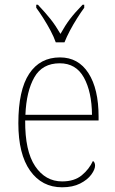

<svg xmlns="http://www.w3.org/2000/svg" viewBox="-20 -786 489 816"><path d="M244 10Q158 10 108 -60.5Q58 -131 58 -262Q58 -403 104 -472.5Q150 -542 235 -542Q313 -542 356 -475Q399 -408 399 -290V-274H87Q86 -144 129.5 -79.5Q173 -15 244 -15Q296 -15 327.5 -41Q359 -67 375 -102Q384 -96 384 -82Q384 -66 368 -44Q352 -22 320.5 -6Q289 10 244 10ZM371 -298Q370 -396 336.5 -456.5Q303 -517 234 -517Q160 -517 126 -457.5Q92 -398 88 -298ZM217 -606Q209 -629 195 -655.5Q181 -682 164.5 -708Q148 -734 134 -753V-766H141Q174 -731 195 -704.5Q216 -678 237 -642Q257 -678 277 -704.5Q297 -731 331 -766H338V-753Q324 -734 307.5 -708Q291 -682 277 -655.5Q263 -629 254 -606Z"/></svg>

Font: Noto Serif Tamil SemiCondensed Thin
Style: Italic
Weight: 100
Width: 4
Italic angle: -12°
Designer: Indian Type Foundry, Tom Grace, and the Monotype Design Team
Foundry: Monotype Imaging Inc.
Version: Version 2.003; ttfautohint (v1.8.4.7-5d5b)